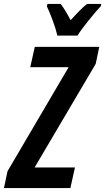

<svg xmlns="http://www.w3.org/2000/svg" viewBox="-60 -951 532 971"><path d="M332 -771Q349 -799 387.5 -847Q426 -895 450 -920L452 -931H380Q362 -917 341.5 -896Q321 -875 297 -849Q270 -901 247 -931H180L177 -919Q191 -890 207.5 -845Q224 -800 230 -771ZM296 0 319 -104H115L424 -628L442 -714H116L93 -611H287L-22 -85L-40 0Z"/></svg>

Font: Noto Sans Display Condensed
Style: Bold Italic
Weight: 700
Width: 3
Designer: Monotype Design team
Foundry: Monotype Imaging Inc.
Version: 1.000